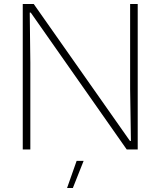

<svg xmlns="http://www.w3.org/2000/svg" viewBox="-20 -749 804 962"><path d="M94 0V-729H149L631 -43H636L632 -303V-729H670V0H615L134 -686H129L132 -436V0ZM316 193 364 57H399L345 193Z"/></svg>

Font: Mona Sans ExtraLight
Style: Regular
Weight: 200
Designer: Deni Anggara
Foundry: GitHub
Version: Version 2.000